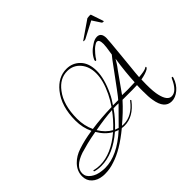

<svg xmlns="http://www.w3.org/2000/svg" viewBox="-172 -897 1163 1163"><g transform="rotate(-45 410.0 -315.5)"><path d="M118 57Q112 57 106.5 57Q101 57 95 56Q56 52 31 29Q6 6 6 -31Q6 -76 40 -111Q70 -142 116 -157Q172 -176 241 -186Q216 -237 216 -299Q216 -421 276 -495Q328 -559 399 -559Q451 -559 486 -522.5Q521 -486 521 -420Q521 -354 480 -267Q472 -250 462.5 -234.5Q453 -219 442 -203H487Q492 -208 502 -221Q512 -234 527 -254L608 -364Q622 -384 634 -399.5Q646 -415 655 -426L663 -480Q665 -502 665 -506Q665 -545 646 -545Q637 -545 625 -536Q608 -525 589 -502Q572 -482 569 -475Q565 -467 560 -467Q556 -467 556 -472Q556 -476 557 -478Q576 -521 623 -550Q646 -566 667 -566Q703 -566 703 -519Q703 -508 700 -476L692 -391Q687 -333 682 -288.5Q677 -244 675 -212Q724 -216 738 -224Q743 -228 747 -228Q749 -228 749 -225Q749 -219 740 -213Q718 -200 675 -192Q675 -181 674.5 -170.5Q674 -160 674 -150Q674 -87 682 -55Q697 10 733 10Q776 10 809 -65Q812 -72 816 -72Q822 -72 819 -61Q805 -19 774.5 6.5Q744 32 712 32Q650 32 636 -57Q633 -73 632 -92.5Q631 -112 631 -136Q631 -147 631 -160Q631 -173 632 -187Q622 -186 591 -186H507Q481 -157 452.5 -130Q424 -103 393 -77Q397 -77 400.5 -76.5Q404 -76 408 -76Q480 -76 536 -150Q537 -153 541 -151Q545 -148 542 -145Q482 -66 405 -66Q393 -66 383 -68Q279 18 197 43Q177 50 157 53.5Q137 57 118 57ZM255 -188Q337 -200 429 -202Q453 -237 470 -272Q508 -350 508 -412Q508 -471 475.5 -508.5Q443 -546 393 -546Q329 -546 284 -486Q231 -418 231 -299Q231 -239 255 -188ZM572 -207Q599 -207 634 -209Q636 -249 640.5 -294.5Q645 -340 653 -392Q649 -385 639.5 -369.5Q630 -354 613 -332L525 -208Q544 -207 572 -207ZM370 -82 475 -188Q457 -189 432 -188Q413 -160 391.5 -136Q370 -112 347 -90Q360 -85 370 -82ZM337 -96Q382 -138 418 -187Q352 -183 266 -167Q295 -119 337 -96ZM141 32Q245 32 361 -73L338 -82Q235 7 134 7Q105 7 81 0Q78 -2 78 -4Q78 -10 83 -8Q107 -2 131 -2Q227 -2 328 -88Q283 -113 253 -165Q207 -157 171 -148Q135 -139 109 -131Q19 -100 19 -43Q19 -14 47 6Q74 26 113 30Q127 32 141 32ZM758 -602Q751 -602 748 -606L713 -660L610 -606Q606 -603 597 -603Q590 -602 590 -606L706 -686Q713 -687 718 -687.5Q723 -688 727 -688Q736 -688 736 -686L763 -606Q764 -603 762 -602Z"/></g></svg>

Font: Lovers Quarrel
Style: Regular
Weight: 400
Designer: Robert E. Leuschke
Foundry: Robert E. Leuschke
Version: Version 1.010; ttfautohint (v1.8.3)